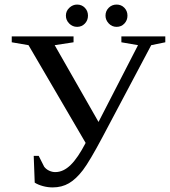

<svg xmlns="http://www.w3.org/2000/svg" viewBox="-20 -815 748 845"><path d="M31.7 -628.9V-654.8H303.7V-628.9L220.7 -616.2L413.6 -278.3L587.4 -616.2L514.2 -628.9V-654.8H707.5V-628.9L645.5 -616.2L431.2 -211.9Q375 -106 345 -66.4Q314.9 -26.9 283.4 -8.5Q252 9.8 211.9 9.8Q189.9 9.8 168.5 3.9Q147 -2 132.8 -11.2L128.4 -128.9H150.4L174.3 -81.5Q182.6 -70.3 196 -64Q209.5 -57.6 223.1 -57.6Q258.8 -57.6 290.8 -88.9Q322.8 -120.1 356.9 -186L105.5 -616.2ZM541 -746.1Q541 -725.6 527.3 -711.2Q513.7 -696.8 493.2 -696.8Q472.7 -696.8 458.5 -711.9Q444.3 -727.1 444.3 -746.1Q444.3 -766.6 458.5 -780.8Q472.7 -794.9 493.2 -794.9Q513.7 -794.9 527.3 -780.8Q541 -766.6 541 -746.1ZM367.2 -746.1Q367.2 -725.6 353.5 -711.2Q339.8 -696.8 319.3 -696.8Q299.3 -696.8 284.7 -711.4Q270 -726.1 270 -746.1Q270 -766.6 285.2 -780.8Q300.3 -794.9 319.3 -794.9Q339.8 -794.9 353.5 -780.8Q367.2 -766.6 367.2 -746.1Z"/></svg>

Font: Tinos
Style: Regular
Weight: 400
Designer: Steve Matteson
Foundry: Monotype Imaging Inc.
Version: Version 1.23